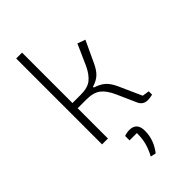

<svg xmlns="http://www.w3.org/2000/svg" viewBox="-269 -713 1018 1018"><g transform="rotate(-45 240.0 -204.5)"><path d="M370 -25 322 -133Q300 -183 271.5 -205Q243 -227 192 -227H125V0H81V-644H125V-266H187Q240 -266 267 -288Q294 -310 314 -352L367 -471L411 -455L355 -335Q339 -300 319 -280.5Q299 -261 263 -250V-244Q301 -232 322 -212.5Q343 -193 360 -155L416 -30L455 -24V1Q433 6 419 6Q384 6 370 -25ZM218 228Q236 195 245 163Q254 131 254 88H199V55Q218 48 237 48Q293 48 293 110Q293 178 248 235Z"/></g></svg>

Font: Athiti Light
Style: Regular
Weight: 300
Designer: CadsonDemak Team
Foundry: CadsonDemak
Version: Version 1.033